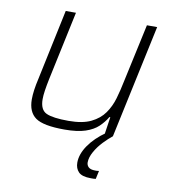

<svg xmlns="http://www.w3.org/2000/svg" viewBox="-80 -580 763 850"><g transform="rotate(10 301.5 -155.0)"><path d="M232 8Q137 8 102 -17Q67 -42 67 -99Q67 -137 80 -193L147 -510H193L127 -200Q121 -171 117.5 -148Q114 -125 114 -108Q114 -60 143.5 -46.5Q173 -33 243 -33Q306 -33 344 -51.5Q382 -70 403.5 -100.5Q425 -131 436 -169Q447 -207 455 -247L512 -510H558L449 0H411L423 -81H419Q405 -57 383.5 -36.5Q362 -16 326 -4Q290 8 232 8ZM385 200Q345 200 329.5 184Q314 168 314 142Q314 104 341.5 64Q369 24 418 -10L449 0Q431 14 409.5 36.5Q388 59 373.5 85Q359 111 359 133Q359 146 368 154.5Q377 163 398 163Q401 163 404.5 163Q408 163 415 162L407 199Q401 200 396.5 200Q392 200 385 200Z"/></g></svg>

Font: Saira ExtraLight
Style: Italic
Weight: 200
Italic angle: -12°
Designer: Hector Gatti with collaboration of the Omnibus-Type team
Foundry: Omnibus-Type
Version: Version 1.100; ttfautohint (v1.8.3)